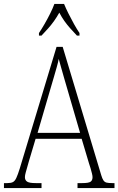

<svg xmlns="http://www.w3.org/2000/svg" viewBox="-22 -951 599 971"><path d="M-2 0V-25H15Q33 -25 43 -30Q53 -35 60.5 -51Q68 -67 78 -99L264 -714H295L490 -65Q495 -48 501 -39Q507 -30 517 -27.5Q527 -25 546 -25H557V0H370V-25H394Q426 -25 436 -32Q446 -39 446 -55Q446 -62 443 -74Q440 -86 436 -100Q432 -114 428 -125L391 -249H158L124 -135Q121 -124 116.5 -108.5Q112 -93 108 -78.5Q104 -64 104 -55Q104 -40 115 -32.5Q126 -25 159 -25H188V0ZM168 -279H383L321 -492Q311 -526 302.5 -555.5Q294 -585 287 -610Q280 -635 275 -653Q272 -636 265 -611.5Q258 -587 250 -559.5Q242 -532 234 -505ZM175 -784Q188 -803 203 -829Q218 -855 231.5 -882Q245 -909 253 -931H302Q311 -909 324.5 -882Q338 -855 352.5 -829Q367 -803 380 -784V-771H367Q348 -791 332.5 -808.5Q317 -826 303.5 -845Q290 -864 278 -887Q265 -864 251.5 -845Q238 -826 222.5 -808.5Q207 -791 188 -771H175Z"/></svg>

Font: Noto Serif Khmer Condensed ExtraLight
Style: Regular
Weight: 250
Width: 3
Designer: Danh Hong and the Monotype Design Team
Foundry: Monotype Imaging Inc.
Version: Version 2.004